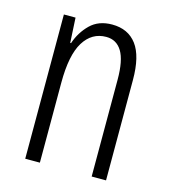

<svg xmlns="http://www.w3.org/2000/svg" viewBox="-87 -613 607 684"><g transform="rotate(15 216.0 -271.0)"><path d="M244 -542Q303 -542 334.5 -500Q366 -458 366 -370V0H313V-357Q313 -428 293 -461Q273 -494 235 -494Q182 -494 152 -445.5Q122 -397 122 -295V0H68V-532H111L116 -440H119Q133 -482 163.5 -512Q194 -542 244 -542Z"/></g></svg>

Font: Noto Sans Malayalam ExtraCondensed Light
Style: Regular
Weight: 300
Width: 2
Designer: Jelle Bosma - Monotype Design Team
Foundry: Monotype Imaging Inc.
Version: Version 2.104; ttfautohint (v1.8.4.7-5d5b)